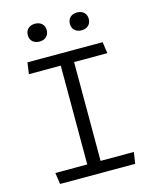

<svg xmlns="http://www.w3.org/2000/svg" viewBox="-135 -1024 890 1113"><g transform="rotate(-15 310.0 -467.5)"><path d="M84.5 0H535.5L545.5 -68.5H346V-661.5H545.5L535.5 -730H84.5L74.5 -661.5H266V-68.5H74.5ZM127 -881.5C127 -848 150.5 -828 184 -828C217.5 -828 240.5 -848 240.5 -881.5C240.5 -915 217.5 -935 184 -935C150.5 -935 127 -915 127 -881.5ZM379.5 -881.5C379.5 -848 403 -828 436 -828C469.5 -828 493 -848 493 -881.5C493 -915 469.5 -935 436 -935C403 -935 379.5 -915 379.5 -881.5Z"/></g></svg>

Font: Monaspace Argon Light
Style: Regular
Weight: 300
Designer: Riley Cran & the Lettermatic Team
Foundry: Lettermatic
Version: Version 1.000 (Monaspace Argon)